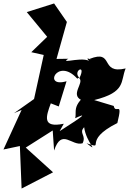

<svg xmlns="http://www.w3.org/2000/svg" viewBox="-55 -816 747 1111"><path d="M272 -475 332 -689 258 -796 100 -746 218 -603 126 -514 198 -498 142 -243 26 -161 70 -180 -35 49 60 29 70 275 252 181 94 38 250 -61 258 55C302 -77 360 32 423 13C446 -34 399 -45 432 -80C443 9 524 73 446 13C563 52 414 1 624 -104C658 -241 614 -151 603 -203L490 -237C676 -283 641 -345 672 -420C519 -384 609 -533 463 -475C508 -447 407 -513 477 -447C454 -504 280 -438 340 -476ZM314 -100C187 -74 211 -142 239 -218L285 -200L330 -346C190 -304 278 -488 392 -361L403 -367C364 -406 448 -452 404 -363C433 -336 350 -269 416 -237L552 -338C341 -220 393 -180 380 -132C443 -161 446 -156 290 -57Z"/></svg>

Font: Asimov Silicon
Style: Regular
Weight: 400
Designer: Google
Version: Version 2.000980; 2014